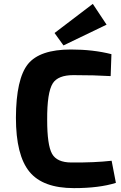

<svg xmlns="http://www.w3.org/2000/svg" viewBox="-20 -957 623 989"><path d="M307 -723 261 -787 458 -937 529 -830ZM577 -15Q491 12 361 12Q201 12 132 -72Q62 -157 62 -351Q63 -551 124 -627Q185 -702 345 -702Q460 -702 554 -678L550 -565Q468 -570 358 -570Q279 -570 252 -528Q222 -481 223 -339Q223 -210 248 -165Q273 -120 348 -120Q467 -119 555 -129Z"/></svg>

Font: Taylor Sans Bold LRS
Style: Bold
Weight: 700
Italic angle: -8°
Designer: Natanael Gama
Version: Version 1.001 September 8, 2015